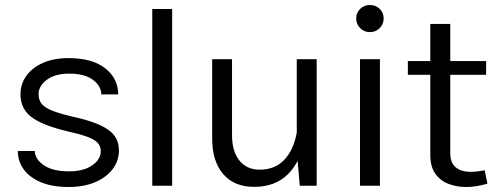

<svg xmlns="http://www.w3.org/2000/svg" viewBox="-20 -742 2008 767"><path d="M253.8 -509.9Q195.2 -509.9 152 -490.9Q108.9 -471.9 85.3 -439.1Q61.8 -406.3 61.8 -365.3Q61.8 -308.6 104.7 -275.1Q147.6 -241.6 252.2 -216.7Q303.5 -205.5 331.7 -194.4Q360 -183.4 371.3 -170.1Q382.5 -156.9 382.5 -137.9Q382.5 -105.3 348.2 -81.4Q313.8 -57.5 255.3 -57.5Q191.3 -57.5 155.7 -81.5Q120.1 -105.6 118.9 -138.8H51.3Q51.3 -97.6 75 -65.1Q98.7 -32.6 144.1 -13.8Q189.4 5 253.8 5Q314.9 5 360.2 -14.3Q405.4 -33.6 430.3 -66.8Q455.1 -99.9 455.1 -140.6Q455.1 -175.4 436.9 -200.1Q418.8 -224.7 377.6 -243.1Q336.5 -261.5 267.8 -276.5Q215.8 -288.8 186.7 -300.8Q157.5 -312.8 145.8 -328.2Q134.1 -343.6 134.1 -365.6Q134.1 -398.9 167.2 -423.4Q200.4 -447.9 256.2 -447.9Q317.1 -447.9 350.5 -423.7Q383.8 -399.4 384.9 -365H452.2Q452.2 -428 400.5 -469Q348.9 -509.9 253.8 -509.9Z M667.7 0V-706.1H588.3V0Z M1245 -505.4H1165.5V-139L1177.5 0H1245ZM827.6 -188.3Q827.6 -98.2 871.4 -46.8Q915.2 4.5 995.6 4.5Q1079.7 4.5 1131.4 -47.1Q1183.1 -98.8 1201.5 -200.9L1165.8 -213.5Q1152.7 -141.6 1114.9 -102.9Q1077.2 -64.2 1018 -64.2Q965.4 -64.2 936.2 -101Q906.9 -137.9 906.9 -201.3V-505.4H827.6Z M1402.9 -668.4Q1402.9 -645.9 1418.7 -629.8Q1434.4 -613.7 1457.7 -613.7Q1481.1 -613.7 1496.9 -629.8Q1512.7 -645.9 1512.7 -668.4Q1512.7 -690.9 1496.9 -706.4Q1481.1 -722 1457.7 -722Q1434.4 -722 1418.7 -706.4Q1402.9 -690.9 1402.9 -668.4ZM1418.1 -505.4V0H1497.8V-505.4Z M1916.2 -61.8Q1906.1 -59.6 1890.5 -57.6Q1874.9 -55.5 1860.4 -55.5Q1822 -55.5 1800.4 -73.7Q1778.7 -91.8 1778.7 -130.6V-646.3H1699V-122.3Q1699 -77.1 1718.3 -49Q1737.6 -20.9 1770.3 -8Q1803 5 1842.8 5Q1864.7 5 1886.4 1.2Q1908 -2.7 1927.2 -8.3ZM1609.3 -443.2H1922V-498.1H1609.3Z"/></svg>

Font: Estedad VF
Style: Regular
Weight: 100
Designer: Amin Abedi
Version: Version 7.3